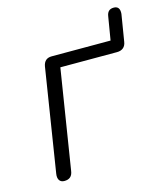

<svg xmlns="http://www.w3.org/2000/svg" viewBox="-96 -682 657 762"><g transform="rotate(-15 232.5 -301.0)"><path d="M75 6C96 6 108 -4 111 -26L176 -434H409C430 -434 444 -445 447 -466L465 -576C467 -597 459 -608 442 -608C425 -608 415 -600 412 -581L396 -485H154C134 -485 122 -475 118 -454L51 -31C47 -7 57 6 75 6Z"/></g></svg>

Font: SN Pro Light
Style: Italic
Weight: 300
Italic angle: -8.99998°
Designer: Tobias Whetton
Foundry: Supernotes
Version: Version 1.001;Glyphs 3.2 (3249)